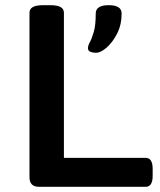

<svg xmlns="http://www.w3.org/2000/svg" viewBox="-20 -722 620 742"><path d="M131 0Q94 0 94 -37V-673Q94 -687 106.5 -694.5Q119 -702 148 -702H173Q202 -702 214.5 -694.5Q227 -687 227 -673V-112H543Q570 -112 570 -69V-43Q570 0 543 0ZM351 -518Q340 -518 330 -521.5Q320 -525 320 -536Q320 -546 327.5 -559.5Q335 -573 342.5 -599Q350 -625 350 -670Q350 -702 400 -702Q450 -702 450 -670Q450 -626 432.5 -592Q415 -558 392 -538Q369 -518 351 -518Z"/></svg>

Font: Asap Expanded SemiBold
Style: Regular
Weight: 600
Width: 7
Designer: Pablo Cosgaya
Foundry: Omnibus-Type
Version: Version 3.001; ttfautohint (v1.8.4.7-5d5b)